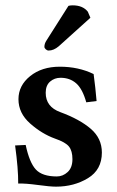

<svg xmlns="http://www.w3.org/2000/svg" viewBox="-20 -696 441 726"><path d="M37.1 -146 77.1 -147.9Q91.3 -81.1 115.7 -54.9Q140.1 -28.8 194.8 -28.8Q217.8 -28.8 235.8 -45.4Q253.9 -62 253.9 -94.2Q253.9 -125 241 -141.6Q228 -158.2 188 -171.9Q138.2 -189.9 94 -229Q49.8 -268.1 49.8 -320.8Q49.8 -372.6 94 -408.2Q138.2 -443.8 206.1 -443.8Q276.9 -443.8 334 -416Q340.8 -366.2 345.2 -314L306.2 -309.1Q292 -359.9 268.1 -380.9Q244.1 -401.9 209 -401.9Q186 -401.9 169.4 -387.5Q152.8 -373 152.8 -345.2Q152.8 -292 208 -272Q281.2 -245.1 323.2 -209Q365.2 -172.9 365.2 -119.1Q365.2 -54.2 312.5 -22.2Q259.8 9.8 191.9 9.8Q168.9 9.8 122.6 3.4Q76.2 -2.9 48.8 -2Q49.3 -57.1 37.1 -146ZM238.8 -673.8Q244.6 -675.8 254.9 -675.8Q293 -675.8 312 -651.9L321.8 -628.9L202.1 -521Q183.1 -504.9 164.1 -504.9Q158.2 -504.9 153.1 -509.5Q147.9 -514.2 147.9 -519Q147.9 -531.2 155.8 -543Z"/></svg>

Font: Linux Libertine
Style: Semibold
Weight: 600
Designer: Philipp H. Poll
Foundry: Philipp H. Poll
Version: Version 5.1.2 ; ttfautohint (v0.9)